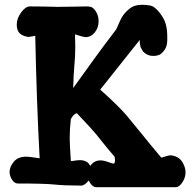

<svg xmlns="http://www.w3.org/2000/svg" viewBox="-20 -780 824 811"><path d="M361.3 -79.1Q377 -102.5 404.3 -102.5Q418 -102.5 436.5 -95.7Q455.1 -88.9 459 -88.9Q465.8 -88.9 465.8 -103.5Q465.8 -110.4 463.9 -118.2Q433.6 -153.3 413.1 -179.2Q392.6 -205.1 385.3 -213.9Q377.9 -222.7 360.8 -241.7Q343.8 -260.7 304.7 -301.8Q292 -299.8 279.3 -277.3Q274.4 -235.4 274.4 -195.3Q274.4 -172.9 279.3 -99.6Q285.2 -99.6 296.9 -101.6Q308.6 -103.5 317.4 -103.5Q349.6 -103.5 361.3 -79.1ZM50.8 -676.8Q50.8 -702.1 69.3 -727.5Q87.9 -752.9 106.4 -752.9Q136.7 -752.9 162.1 -752.4Q187.5 -752 202.6 -751.5Q217.8 -751 220.7 -751Q258.8 -751 298.8 -752Q338.9 -752.9 343.8 -752.9Q365.2 -752.9 373 -746.1Q396.5 -723.6 396.5 -690.4Q396.5 -663.1 380.4 -643.1Q364.3 -623 339.8 -623Q327.1 -625 296.9 -634.8Q296.9 -625 297.4 -608.9Q297.9 -592.8 297.9 -586.9Q297.9 -540 294.4 -506.3Q291 -472.7 289.1 -408.2Q298.8 -420.9 318.8 -449.2Q338.9 -477.5 378.9 -532.7Q418.9 -587.9 469.7 -654.3Q471.7 -656.2 486.8 -691.4Q502 -726.6 535.2 -749Q552.7 -759.8 581.1 -759.8Q593.8 -759.8 614.3 -756.8Q615.2 -756.8 619.1 -755.4Q623 -753.9 627 -752Q647.5 -739.3 667 -708Q686.5 -676.8 686.5 -627V-610.4Q686.5 -584 673.8 -567.4Q661.1 -550.8 650.4 -547.4Q639.6 -543.9 631.8 -543.9H625Q602.5 -543.9 584 -562.5Q582 -567.4 578.6 -572.3Q575.2 -577.1 574.2 -580.1Q573.2 -583 571.8 -590.3Q570.3 -597.7 570.3 -611.3L403.3 -401.4Q447.3 -362.3 473.1 -336.4Q499 -310.5 512.2 -295.4Q525.4 -280.3 572.3 -222.2Q619.1 -164.1 661.1 -114.3Q667 -115.2 679.7 -119.6Q692.4 -124 703.1 -124Q735.4 -119.1 749.5 -96.7Q763.7 -74.2 763.7 -51.8Q763.7 -29.3 750 -9.3Q736.3 10.7 722.7 10.7H386.7Q369.1 10.7 354.5 -17.6Q337.9 3.9 322.3 3.9Q252 3.9 210.4 -0.5Q168.9 -4.9 55.7 -4.9Q41 -4.9 30.8 -21Q20.5 -37.1 20.5 -53.7Q20.5 -75.2 38.1 -96.7Q55.7 -118.2 90.8 -118.2Q99.6 -118.2 121.1 -115.2Q142.6 -112.3 147.5 -111.3Q134.8 -344.7 128.9 -628.9Q107.4 -624 97.7 -624L93.8 -625Q88.9 -626 85.4 -627Q82 -627.9 76.7 -630.4Q71.3 -632.8 66.9 -636.2Q62.5 -639.6 58.6 -645Q54.7 -650.4 52.7 -658.7Q50.8 -667 50.8 -676.8Z"/></svg>

Font: Essays1743
Style: Bold
Weight: 700
Designer: Based on the typeface in a 1743 English translation of the essays of Montaigne.  PostScript/TrueType font designed by Jo
Version: Version 002.100